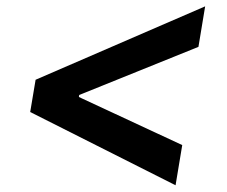

<svg xmlns="http://www.w3.org/2000/svg" viewBox="-20 -583 698 590"><path d="M72.8 -238.8 89.4 -337.9 610.4 -563.5 589.8 -439 219.7 -289.6 224.1 -296.4 221.7 -280.3 218.8 -286.6 540 -137.2 519.5 -13.7Z"/></svg>

Font: Inter 24pt SemiBold
Style: Italic
Weight: 600
Italic angle: -9.3988°
Designer: Rasmus Andersson
Foundry: rsms
Version: Version 4.001;git-66647c0bb